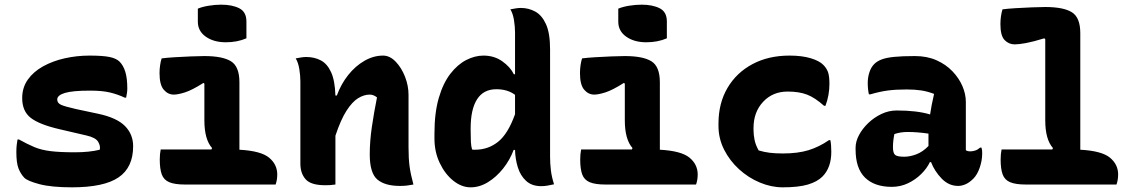

<svg xmlns="http://www.w3.org/2000/svg" viewBox="-20 -790 4840 822"><path d="M300 -138Q363 -138 407 -149Q411 -164 400.5 -182.5Q390 -201 350 -210L234 -237Q148 -257 111.5 -285.5Q75 -314 75 -370Q75 -415 99 -449Q123 -483 164.5 -506Q206 -529 257.5 -540.5Q309 -552 363 -552Q420 -552 449 -546Q478 -540 492 -526Q508 -510 516.5 -482.5Q525 -455 525 -411Q525 -401 523.5 -391.5Q522 -382 520 -372H514Q484 -386 451 -394Q418 -402 366 -402Q290 -402 257.5 -392Q225 -382 225 -364Q225 -349 241 -341.5Q257 -334 306 -323L400 -303Q480 -286 515 -250.5Q550 -215 550 -164Q550 -73 487.5 -30.5Q425 12 288 12Q200 12 149 -1.5Q98 -15 84 -29Q68 -46 59 -69.5Q50 -93 50 -139Q50 -156 51.5 -169Q53 -182 55 -193H61Q97 -173 126.5 -160.5Q156 -148 196 -143Q236 -138 300 -138Z M668 -150H885L888 -156Q855 -193 855 -275V-432L851 -435Q802 -404 772 -394.5Q742 -385 724 -385Q699 -385 681 -406Q663 -427 663 -477Q663 -494 665.5 -511Q668 -528 672 -540Q694 -543 728 -545Q762 -547 797 -548.5Q832 -550 855 -550Q933 -550 969 -527.5Q1005 -505 1005 -438V-149Q1097 -144 1132 -115Q1167 -86 1167 -43Q1167 -20 1160 0H772Q728 0 704.5 -10Q681 -20 672.5 -43.5Q664 -67 664 -107Q664 -131 668 -150ZM827 -753Q846 -761 873.5 -765.5Q901 -770 927 -770Q974 -770 1004.5 -754.5Q1035 -739 1035 -698V-626Q996 -609 947 -609Q895 -609 861 -633Q827 -657 827 -697Z M1416 0Q1403 2 1393 2.5Q1383 3 1372 3Q1311 3 1288.5 -22.5Q1266 -48 1266 -89V-441Q1266 -466 1261.5 -494Q1257 -522 1246 -540Q1257 -542 1268.5 -544Q1280 -546 1291 -546Q1326 -546 1353.5 -531.5Q1381 -517 1397.5 -481Q1414 -445 1416 -381H1422Q1440 -430 1470.5 -468.5Q1501 -507 1540 -529.5Q1579 -552 1620 -552Q1649 -552 1674 -526Q1699 -500 1714 -461.5Q1729 -423 1729 -384V-159Q1729 -111 1733.5 -77.5Q1738 -44 1750 0Q1735 3 1721.5 4.5Q1708 6 1692 6Q1628 6 1595.5 -21.5Q1563 -49 1563 -129Q1563 -185 1572 -246.5Q1581 -308 1594 -373Q1579 -385 1563 -385Q1538 -385 1513 -369.5Q1488 -354 1463.5 -316Q1439 -278 1416 -209Z M2050 -552Q2096 -552 2130.5 -527.5Q2165 -503 2180 -472H2185V-651Q2185 -676 2180.5 -704Q2176 -732 2165 -750Q2176 -752 2187.5 -754Q2199 -756 2210 -756Q2243 -756 2271.5 -740.5Q2300 -725 2317.5 -686.5Q2335 -648 2335 -579V-120Q2335 -90 2338.5 -61Q2342 -32 2352 -1Q2337 2 2324.5 4.5Q2312 7 2297 7Q2257 7 2232.5 -15.5Q2208 -38 2197 -73.5Q2186 -109 2185 -148H2179Q2163 -105 2134 -68.5Q2105 -32 2069 -10Q2033 12 1995 12Q1956 12 1920.5 -16.5Q1885 -45 1862.5 -92.5Q1840 -140 1840 -196V-218Q1840 -307 1858.5 -370.5Q1877 -434 1908 -474Q1939 -514 1976 -533Q2013 -552 2050 -552ZM2001 -150Q2005 -149 2008 -149Q2011 -149 2014 -149Q2070 -149 2112.5 -183Q2155 -217 2185 -301V-384Q2153 -408 2105 -408Q2050 -408 2022.5 -365Q1995 -322 1995 -241V-230Q1995 -201 1996 -182.5Q1997 -164 2001 -150Z M2468 -150H2685L2688 -156Q2655 -193 2655 -275V-432L2651 -435Q2602 -404 2572 -394.5Q2542 -385 2524 -385Q2499 -385 2481 -406Q2463 -427 2463 -477Q2463 -494 2465.5 -511Q2468 -528 2472 -540Q2494 -543 2528 -545Q2562 -547 2597 -548.5Q2632 -550 2655 -550Q2733 -550 2769 -527.5Q2805 -505 2805 -438V-149Q2897 -144 2932 -115Q2967 -86 2967 -43Q2967 -20 2960 0H2572Q2528 0 2504.5 -10Q2481 -20 2472.5 -43.5Q2464 -67 2464 -107Q2464 -131 2468 -150ZM2627 -753Q2646 -761 2673.5 -765.5Q2701 -770 2727 -770Q2774 -770 2804.5 -754.5Q2835 -739 2835 -698V-626Q2796 -609 2747 -609Q2695 -609 2661 -633Q2627 -657 2627 -697Z M3360 -552Q3414 -552 3451.5 -540.5Q3489 -529 3505 -512Q3519 -498 3525 -481Q3531 -464 3531 -431Q3531 -382 3514 -337H3508Q3469 -372 3435 -385Q3401 -398 3352 -398Q3288 -398 3247 -354Q3206 -310 3206 -242V-234Q3206 -213 3210.5 -191Q3215 -169 3228 -146Q3251 -139 3275 -136Q3299 -133 3332 -133Q3396 -133 3441.5 -147Q3487 -161 3529 -190H3535Q3539 -170 3539 -140Q3539 -72 3501 -34Q3479 -12 3439 0Q3399 12 3331 12Q3282 12 3233 -8.5Q3184 -29 3144 -65.5Q3104 -102 3080 -149.5Q3056 -197 3056 -251V-261Q3056 -348 3094.5 -413.5Q3133 -479 3201.5 -515.5Q3270 -552 3360 -552Z M4115 -354V-147Q4122 -142 4134 -142Q4144 -142 4155 -145.5Q4166 -149 4176 -158H4182Q4184 -151 4184.5 -146Q4185 -141 4185 -133Q4185 -103 4174.5 -72.5Q4164 -42 4147 -25Q4130 -8 4113.5 -1Q4097 6 4082 6Q4042 6 4011.5 -25.5Q3981 -57 3966 -96H3961Q3949 -70 3924.5 -45.5Q3900 -21 3867.5 -5.5Q3835 10 3798 10Q3724 10 3683.5 -29.5Q3643 -69 3643 -150V-158Q3643 -184 3657.5 -211.5Q3672 -239 3697 -263Q3722 -287 3753.5 -302Q3785 -317 3819 -317Q3906 -317 3962 -300Q3967 -336 3979 -388Q3950 -399 3923 -403Q3896 -407 3861 -407Q3815 -407 3781 -402.5Q3747 -398 3706 -386H3700Q3695 -408 3695 -435Q3695 -458 3702 -480Q3709 -502 3723 -516Q3735 -528 3754.5 -535.5Q3774 -543 3808 -546.5Q3842 -550 3897 -550Q3949 -550 3989.5 -532Q4030 -514 4058 -484.5Q4086 -455 4100.5 -421Q4115 -387 4115 -354ZM3803 -159Q3803 -135 3812 -127Q3821 -119 3851 -119Q3876 -119 3903.5 -129.5Q3931 -140 3955 -165V-218Q3906 -225 3866 -225Q3835 -225 3809 -216Q3803 -186 3803 -161Z M4268 -150H4485L4488 -156Q4455 -193 4455 -275V-622L4451 -626Q4402 -611 4372 -605.5Q4342 -600 4324 -600Q4299 -600 4281 -618.5Q4263 -637 4263 -687Q4263 -704 4265.5 -721Q4268 -738 4272 -750Q4294 -753 4328 -755Q4362 -757 4397 -758.5Q4432 -760 4455 -760Q4533 -760 4569 -737.5Q4605 -715 4605 -648V-149Q4697 -144 4732 -115Q4767 -86 4767 -43Q4767 -20 4760 0H4372Q4328 0 4304.5 -10Q4281 -20 4272.5 -43.5Q4264 -67 4264 -107Q4264 -131 4268 -150Z"/></svg>

Font: Recursive Mn Csl St XBd
Style: Regular
Weight: 800
Monospace: yes
Version: Version 1.079;hotconv 1.0.112;makeotfexe 2.5.65598; ttfautoh